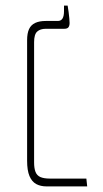

<svg xmlns="http://www.w3.org/2000/svg" viewBox="-20 -667 369 687"><path d="M147 0Q125 0 109.5 -8.5Q94 -17 85.5 -37Q77 -57 77 -92V-523Q77 -548 84 -563Q91 -578 106 -585Q121 -592 144 -592H187Q198 -592 203.5 -600.5Q209 -609 209 -627V-647H222Q224 -636 225.5 -624Q227 -612 228 -601.5Q229 -591 229 -585Q229 -575 225 -569.5Q221 -564 210 -564H144Q124 -564 113 -554Q102 -544 102 -516V-86Q102 -65 107 -52Q112 -39 124.5 -33.5Q137 -28 159 -28H289L292 0Z"/></svg>

Font: Noto Serif Hebrew Thin
Style: Regular
Weight: 250
Version: Version 2.003